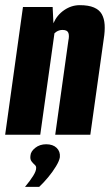

<svg xmlns="http://www.w3.org/2000/svg" viewBox="-23 -522 430 744"><path d="M-3 0 66 -495H181L184 -432Q198 -464 226 -483Q254 -502 286 -502Q320 -502 341 -493Q362 -484 371.5 -467Q381 -450 382.5 -426Q384 -402 379 -371L327 0H191L242 -365Q244 -374 244 -381.5Q244 -389 242 -394.5Q240 -400 234.5 -403Q229 -406 219 -406Q212 -406 206 -404Q200 -402 195.5 -399Q191 -396 188 -393L133 0ZM74 202Q94 178 105.5 159.5Q117 141 117 130Q118 122 111.5 116.5Q105 111 99 103Q93 95 95 81Q96 65 113.5 51Q131 37 156 37Q182 37 196.5 51Q211 65 209 87Q207 101 194 122.5Q181 144 163.5 165Q146 186 129 202Z"/></svg>

Font: Alumni Sans Thin ExtraBold
Style: Italic
Weight: 800
Italic angle: -8°
Version: Version 1.016